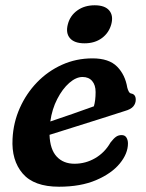

<svg xmlns="http://www.w3.org/2000/svg" viewBox="-20 -695 552 727"><path d="M464.5 -152Q464.5 -113.5 433.5 -75.8Q402.5 -38 344 -13Q285.5 12 203.5 12Q108.5 12 65.8 -38Q23 -88 27.5 -169.5Q30.5 -231 55 -286Q79.5 -341 120.2 -383.2Q161 -425.5 214.8 -449.8Q268.5 -474 330 -474Q392.5 -474 423.2 -443Q454 -412 462 -363Q464 -355 467.5 -348.5Q471 -342 476.5 -341Q494 -338 494 -317.5Q494 -303.5 484.8 -292.2Q475.5 -281 452 -274.5Q415 -262.5 363.5 -246.2Q312 -230 259.8 -213.5Q207.5 -197 167.5 -184.5Q169.5 -129 194.8 -102Q220 -75 262 -75Q304 -75 340.2 -96Q376.5 -117 398.5 -155.5Q410.5 -171 419.5 -177.2Q428.5 -183.5 440.5 -183.5Q453 -183.5 458.8 -174Q464.5 -164.5 464.5 -152ZM292.5 -403.5Q268 -403.5 242.2 -381Q216.5 -358.5 196.8 -320.2Q177 -282 170.5 -235Q209 -248 254.8 -263.8Q300.5 -279.5 335.5 -292.5Q342 -314.5 342 -346.5Q342 -373 329 -388.2Q316 -403.5 292.5 -403.5ZM300 -531Q261.5 -531 244.8 -550.5Q228 -570 237 -603.5Q245.5 -636 272.8 -655.5Q300 -675 338.5 -675Q377 -675 393.5 -655.5Q410 -636 401.5 -603.5Q392.5 -570.5 365.8 -550.8Q339 -531 300 -531Z"/></svg>

Font: Fraunces 9pt S100 SemiBold
Style: Italic
Weight: 600
Italic angle: -16°
Version: Version 1.000; ttfautohint (v1.8.3)